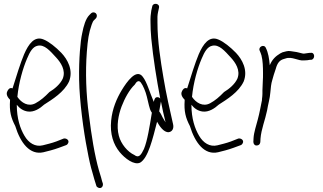

<svg xmlns="http://www.w3.org/2000/svg" viewBox="-20 -760 1675 995"><path d="M18 -287C9 -270 22 -253 32 -243V-240C28 -183 37 -149 59 -107C86 -19 135 45 205 29C226 24 258 16 285 6L323 -8C328 -10 331 -14 333 -18C341 -34 323 -45 310 -42L272 -27C248 -18 221 -12 202 -7C162 3 128 -20 107 -56C85 -93 67 -145 67 -217C82 -198 101 -185 125 -182C157 -178 187 -198 209 -218C251 -245 312 -282 338 -338C361 -397 330 -452 298 -486C269 -516 234 -544 207 -555C159 -576 128 -532 105 -479C86 -434 65 -366 45 -302C30 -308 22 -296 18 -287ZM70 -258C77 -332 99 -407 120 -456C135 -492 150 -518 175 -523C210 -531 239 -497 271 -462C294 -437 323 -396 305 -352C292 -324 264 -300 236 -283C212 -258 190 -239 164 -225C127 -205 91 -227 70 -258Z M390 -346C392 -235 413 -79 432 16C441 66 450 105 459 134C467 163 472 181 475 189L479 202C480 207 484 210 488 212C503 220 516 208 513 191L509 179C507 170 502 152 493 124C470 43 454 -57 441 -163C426 -270 422 -387 430 -491C435 -555 440 -589 455 -632C459 -644 463 -652 468 -656L477 -665C480 -668 482 -673 482 -678C482 -689 474 -696 464 -696C459 -696 455 -694 452 -691L443 -682C424 -663 413 -625 406 -588C401 -566 397 -535 394 -494C391 -453 389 -404 390 -346Z M556 -135C549 -65 568 -11 600 28C628 62 675 97 706 83C748 59 771 -40 794 -129C805 -109 828 -73 854 -75C873 -77 882 -95 877 -116C860 -191 841 -273 827 -358C812 -447 796 -546 796 -644C795 -666 796 -684 799 -697L804 -720C809 -743 773 -748 769 -727L764 -705C761 -688 759 -668 760 -643C760 -620 761 -592 764 -560C774 -457 792 -347 810 -252C810 -251 810 -250 811 -249C808 -253 804 -255 800 -256C783 -259 780 -245 777 -232C756 -280 742 -334 720 -362C687 -407 637 -336 611 -293C585 -250 562 -197 556 -135ZM596 -56C582 -108 594 -165 610 -208C626 -250 651 -296 678 -321C687 -337 699 -347 710 -332C721 -318 735 -285 741 -259L752 -213C755 -201 759 -186 767 -176C756 -108 744 -31 726 12C712 41 700 62 676 43C641 27 607 -14 596 -56ZM805 -183 814 -234C822 -196 829 -160 838 -126C833 -134 828 -142 823 -151C818 -162 812 -174 805 -183Z M923 -287C914 -270 927 -253 937 -243V-240C933 -183 942 -149 964 -107C991 -19 1040 45 1110 29C1131 24 1163 16 1190 6L1228 -8C1233 -10 1236 -14 1238 -18C1246 -34 1228 -45 1215 -42L1177 -27C1153 -18 1126 -12 1107 -7C1067 3 1033 -20 1012 -56C990 -93 972 -145 972 -217C987 -198 1006 -185 1030 -182C1062 -178 1092 -198 1114 -218C1156 -245 1217 -282 1243 -338C1266 -397 1235 -452 1203 -486C1174 -516 1139 -544 1112 -555C1064 -576 1033 -532 1010 -479C991 -434 970 -366 950 -302C935 -308 927 -296 923 -287ZM975 -258C982 -332 1004 -407 1025 -456C1040 -492 1055 -518 1080 -523C1115 -531 1144 -497 1176 -462C1199 -437 1228 -396 1210 -352C1197 -324 1169 -300 1141 -283C1117 -258 1095 -239 1069 -225C1032 -205 996 -227 975 -258Z M1293 -25C1293 -15 1299 -6 1309 -6C1321 -6 1327 -12 1329 -23L1330 -42C1334 -91 1354 -138 1364 -187C1369 -219 1379 -251 1381 -281C1383 -303 1385 -327 1391 -345L1399 -373L1409 -403C1417 -433 1429 -448 1450 -454L1460 -457C1493 -469 1526 -443 1556 -447C1565 -447 1579 -448 1586 -450H1593C1615 -454 1612 -491 1589 -486H1583C1573 -484 1565 -484 1555 -482C1551 -482 1547 -483 1543 -484L1527 -488C1520 -490 1513 -491 1506 -492L1486 -495C1472 -498 1456 -492 1444 -489L1432 -483C1409 -469 1391 -453 1378 -422C1375 -457 1370 -487 1358 -511C1349 -534 1316 -517 1326 -497C1329 -488 1332 -485 1335 -473C1342 -446 1343 -413 1343 -379C1343 -365 1343 -352 1342 -341C1342 -322 1340 -308 1340 -292V-274C1340 -266 1339 -257 1338 -249C1337 -247 1337 -245 1338 -243C1331 -209 1325 -174 1316 -141C1308 -109 1296 -76 1294 -45Z"/></svg>

Font: Stray Cat
Style: UltCn
Weight: 400
Version: Version 1.0